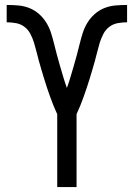

<svg xmlns="http://www.w3.org/2000/svg" viewBox="-20 -755 540 775"><path d="M211 0V-294Q203 -311 196 -328.5Q189 -346 182.5 -364Q176 -382 170 -400Q164 -418 158.5 -436Q153 -454 147.5 -472.5Q142 -491 137 -509Q132 -527 127.5 -545.5Q123 -564 117.5 -582Q112 -600 103 -617.5Q94 -635 79 -646.5Q64 -658 45 -661.5Q26 -665 7 -665V-735Q30 -735 53.5 -733Q77 -731 98.5 -722.5Q120 -714 137.5 -698.5Q155 -683 167 -663.5Q179 -644 186 -622Q193 -600 198.5 -577.5Q204 -555 210 -532.5Q216 -510 222.5 -488Q229 -466 235.5 -444Q242 -422 250 -400Q258 -422 264.5 -444Q271 -466 277.5 -488Q284 -510 290 -532.5Q296 -555 301.5 -577.5Q307 -600 314 -622Q321 -644 333 -663.5Q345 -683 362.5 -698.5Q380 -714 401.5 -722.5Q423 -731 446.5 -733Q470 -735 493 -735V-665Q474 -665 455 -661.5Q436 -658 421 -646.5Q406 -635 397 -617.5Q388 -600 382.5 -582Q377 -564 372.5 -545.5Q368 -527 363 -509Q358 -491 352.5 -472.5Q347 -454 341.5 -436Q336 -418 330 -400Q324 -382 317.5 -364Q311 -346 304 -328.5Q297 -311 289 -294V0Z"/></svg>

Font: Zed Mono
Style: Regular
Weight: 400
Monospace: yes
Designer: Belleve Invis
Foundry: Belleve Invis
Version: Version 1.0.0; ttfautohint (v1.8.4)